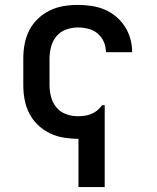

<svg xmlns="http://www.w3.org/2000/svg" viewBox="-20 -558 640 783"><path d="M300 205V8Q299 8 298.5 8Q298 8 298 8Q268 8 238.5 3Q209 -2 182.5 -15Q156 -28 134.5 -48.5Q113 -69 99.5 -95.5Q86 -122 80.5 -151Q75 -180 75 -210V-320Q75 -350 80.5 -379Q86 -408 99.5 -434.5Q113 -461 134.5 -481.5Q156 -502 182.5 -515Q209 -528 238.5 -533Q268 -538 298 -538Q325 -538 352.5 -534Q380 -530 405.5 -519.5Q431 -509 452.5 -491Q474 -473 489 -450Q504 -427 511.5 -400Q519 -373 519 -345Q519 -345 519 -345Q519 -345 519 -345H412Q412 -367 403.5 -387Q395 -407 378.5 -421Q362 -435 340.5 -440.5Q319 -446 298 -446Q273 -446 249.5 -437.5Q226 -429 210.5 -410.5Q195 -392 188.5 -368Q182 -344 182 -320V-210Q182 -186 188.5 -162Q195 -138 210.5 -119.5Q226 -101 249.5 -92.5Q273 -84 298 -84Q312 -84 326 -86Q340 -88 353 -93.5Q366 -99 377 -108Q388 -117 396 -129H407V205Z"/></svg>

Font: Iosevka Curly SmBdEx
Style: Regular
Weight: 600
Width: 7
Monospace: yes
Designer: Belleve Invis
Foundry: Belleve Invis
Version: Version 11.1.0; ttfautohint (v1.8.3)